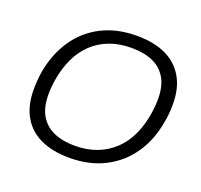

<svg xmlns="http://www.w3.org/2000/svg" viewBox="-123 -837 1037 989"><g transform="rotate(20 395.5 -343.0)"><path d="M352 12Q260 12 194.5 -18.5Q129 -49 94.5 -109Q60 -169 60 -256Q60 -283 62 -308Q64 -333 68 -357Q87 -460 139 -536.5Q191 -613 274 -655.5Q357 -698 467 -698Q560 -698 625 -667.5Q690 -637 725 -577Q760 -517 760 -430Q760 -405 758 -380Q756 -355 751 -331Q734 -228 681.5 -151Q629 -74 545.5 -31Q462 12 352 12ZM356 -56Q425 -56 478.5 -77Q532 -98 571.5 -135.5Q611 -173 635.5 -225Q660 -277 671 -340Q673 -353 674.5 -364.5Q676 -376 677 -386.5Q678 -397 678.5 -407.5Q679 -418 679 -428Q679 -499 652.5 -543.5Q626 -588 577.5 -609Q529 -630 462 -630Q395 -630 341 -609.5Q287 -589 247.5 -551Q208 -513 183.5 -461Q159 -409 148 -346Q146 -334 144.5 -322.5Q143 -311 142 -300Q141 -289 140.5 -279Q140 -269 140 -259Q140 -188 166.5 -143.5Q193 -99 241.5 -77.5Q290 -56 356 -56Z"/></g></svg>

Font: Archivo SemiBold Light
Style: Italic
Weight: 300
Italic angle: -10°
Version: Version 2.001